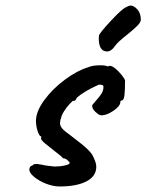

<svg xmlns="http://www.w3.org/2000/svg" viewBox="-20 -659 529 694"><path d="M86 -46Q86 -58 97 -61L102 -65Q104 -66 110 -66Q114 -67 120 -65.5Q126 -64 130 -64Q137 -62 151 -60L177 -57Q197 -57 214.5 -61Q232 -65 232 -70Q232 -73 224 -80Q216 -87 207 -87Q207 -91 176 -114Q159 -127 143.5 -140Q128 -153 128 -159L129 -161V-166Q122 -166 116 -185Q110 -204 110 -222Q110 -256 140 -297Q170 -338 214.5 -371Q259 -404 299 -416Q314 -423 343 -423Q362 -423 369 -419L377 -421Q389 -421 408 -401Q427 -381 432 -369Q432 -336 430 -316Q428 -296 420 -296Q419 -296 417 -295Q415 -294 415 -290Q415 -276 390.5 -259Q366 -242 346 -242L342 -243Q336 -244 324.5 -255Q313 -266 313 -277Q313 -280 325 -293Q337 -306 345.5 -318.5Q354 -331 354 -345Q354 -350 350.5 -351.5Q347 -353 337 -353Q282 -328 258 -306Q255 -300 252.5 -297Q250 -294 246 -294Q246 -294 246 -294.5Q246 -295 245 -295Q243 -295 232 -283.5Q221 -272 211.5 -257Q202 -242 200 -229L198 -226V-221Q197 -219 197 -213Q197 -204 205 -194.5Q213 -185 237 -168Q282 -134 298.5 -117.5Q315 -101 319 -88Q328 -70 328 -56Q328 -22 292.5 -3.5Q257 15 196 15Q172 15 146.5 5Q121 -5 103.5 -19.5Q86 -34 86 -46ZM337 -521 338 -531Q340 -540 381 -584Q422 -628 436 -633Q444 -638 451 -639Q464 -639 476.5 -625Q489 -611 489 -588Q489 -579 477.5 -567Q466 -555 440 -534Q404 -506 395 -492Q382 -473 367 -473Q337 -473 337 -521Z"/></svg>

Font: Caveat
Style: Bold
Weight: 700
Designer: Pablo Impallari
Foundry: Pablo Impallari
Version: Version 1.500; ttfautohint (v1.6)